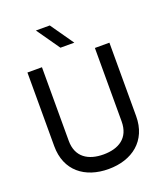

<svg xmlns="http://www.w3.org/2000/svg" viewBox="-161 -1001 960 1118"><g transform="rotate(-20 319.0 -441.5)"><path d="M281 -893H195L295 -750H381ZM573 -680H483V-225C483 -122 413 -80 319 -80C226 -80 155 -122 155 -224V-680H65V-224C65 -71 172 10 318 10C464 10 573 -72 573 -225Z"/></g></svg>

Font: Glacial Indifference
Style: Medium
Weight: 500
Version: Version 1.001